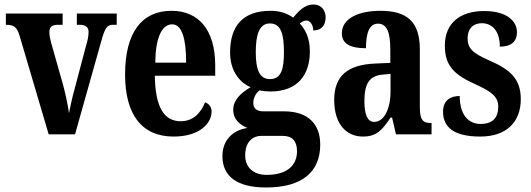

<svg xmlns="http://www.w3.org/2000/svg" viewBox="-20 -596 2356 852"><path d="M67 -437 196 0H313L429 -412C445 -471 455 -486 481 -486H498V-536H321V-486H334C361 -486 373 -474 373 -455C373 -434 369 -417 361 -390L311 -201C299 -159 292 -120 286 -94C282 -126 272 -174 260 -219L207 -406C203 -421 199 -437 199 -454C199 -474 209 -486 236 -486H258V-536H6V-486C41 -486 55 -477 67 -437Z M750 10C870 10 919 -52 919 -101C919 -123 906 -136 890 -142C871 -95 838 -58 782 -58C708 -58 669 -120 667 -260H935V-306C935 -464 861 -548 741 -548C610 -548 535 -453 535 -265C535 -91 607 10 750 10ZM806 -318H669C670 -428 698 -488 744 -488C788 -488 806 -423 806 -318Z M1161 236C1324 236 1401 164 1401 46C1401 -42 1351 -102 1240 -102H1148C1123 -102 1104 -112 1104 -139C1104 -165 1119 -186 1132 -195C1142 -192 1167 -190 1180 -190C1300 -190 1355 -263 1355 -368C1355 -428 1335 -465 1310 -492C1319 -498 1327 -505 1340 -505C1353 -505 1370 -489 1370 -461C1411 -461 1425 -489 1425 -519C1425 -550 1406 -576 1371 -576C1329 -576 1303 -543 1281 -518C1253 -537 1223 -548 1180 -548C1057 -548 1001 -480 1001 -363C1001 -286 1039 -232 1092 -209C1047 -182 1015 -152 1015 -109C1015 -63 1048 -41 1078 -28C1014 -19 967 25 967 97C967 186 1031 236 1161 236ZM1178 -245C1130 -245 1115 -290 1115 -364C1115 -442 1130 -492 1178 -492C1227 -492 1240 -444 1240 -365C1240 -289 1228 -245 1178 -245ZM1163 180C1105 180 1068 147 1068 94C1068 27 1108 7 1138 7H1235C1277 7 1298 30 1298 75C1298 137 1255 180 1163 180Z M1590 10C1652 10 1676 -19 1713 -74H1720L1737 0H1895V-50H1892C1855 -50 1843 -66 1843 -121V-377C1843 -502 1784 -548 1668 -548C1572 -548 1497 -515 1497 -448C1497 -403 1532 -382 1604 -382C1604 -450 1619 -491 1657 -491C1699 -491 1712 -449 1712 -374V-317L1645 -314C1523 -309 1463 -260 1463 -152C1463 -42 1520 10 1590 10ZM1640 -55C1610 -55 1597 -90 1597 -147C1597 -222 1617 -260 1679 -265L1713 -268V-191C1713 -111 1684 -55 1640 -55Z M2111 10C2228 10 2291 -55 2291 -156C2291 -250 2239 -289 2153 -327C2078 -360 2055 -380 2055 -427C2055 -468 2079 -493 2118 -493C2165 -493 2198 -457 2198 -389C2249 -389 2274 -412 2274 -453C2274 -501 2231 -547 2129 -547C2024 -547 1954 -496 1954 -393C1954 -301 1999 -262 2096 -219C2163 -188 2191 -166 2191 -122C2191 -76 2168 -46 2113 -46C2056 -46 2020 -90 2020 -170C1980 -170 1946 -152 1946 -100C1946 -33 1992 10 2111 10Z"/></svg>

Font: Noto Serif Georgian ExtraCondensed Bold
Style: Regular
Weight: 700
Width: 2
Designer: Monotype Design Team, Akaki Razmadze
Foundry: Google LLC
Version: Version 2.003